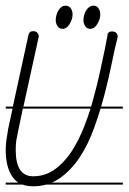

<svg xmlns="http://www.w3.org/2000/svg" viewBox="-20 -660 450 672"><path d="M116 -535V-534Q116 -532 115.5 -531Q115 -530 115 -529L62 -287H299Q303 -301 307 -316Q321 -366 330.5 -411Q340 -456 347 -488Q350 -502 352 -514.5Q354 -527 356 -535L357 -542Q361 -550 372 -550Q382 -550 387 -545Q388 -543 389 -542L392 -535V-533Q392 -531 391.5 -530Q391 -529 391 -527Q382 -492 371.5 -440Q361 -388 346 -330Q340 -308 334 -287H410V-280H332Q322 -247 310 -214Q290 -157 260 -111Q230 -65 189 -36Q176 -27 162 -21H410V-14H142Q120 -8 96 -8Q75 -8 59 -14H0V-21H44Q32 -29 23 -42Q0 -76 0 -135Q0 -152 2.5 -170.5Q5 -189 9 -211L24 -280H0V-287H25L79 -535L81 -542Q85 -551 96 -551Q106 -551 111 -545Q112 -544 113 -542ZM37 -168Q35 -152 35 -135Q35 -43 96 -43Q138 -43 171.5 -67Q205 -91 230.5 -130Q256 -169 275 -218Q287 -249 297 -280H60L44 -204Q40 -185 37 -168ZM213 -640Q224 -638 229 -629Q234 -620 234 -610Q234 -600 231 -591.5Q228 -583 223 -575Q218 -567 212 -563Q206 -559 199 -559Q187 -559 181 -569Q175 -579 175 -589Q175 -598 177.5 -607Q180 -616 184.5 -623.5Q189 -631 195 -635.5Q201 -640 209 -640ZM311 -640Q321 -638 326 -629Q331 -620 331 -610Q331 -600 328 -591.5Q325 -583 320 -575Q315 -567 309 -563Q303 -559 296 -559Q284 -559 278 -569Q272 -579 272 -589Q272 -598 274.5 -607Q277 -616 281.5 -623.5Q286 -631 292.5 -635.5Q299 -640 307 -640Z"/></svg>

Font: Gruenewald VA 3. Klasse
Style: Regular
Weight: 400
Designer: Peter Wiegel
Foundry: Peter Wiegel, nach dem Schriftentwurf von Dr. H. Gr¸newald
Version: Version 0.007